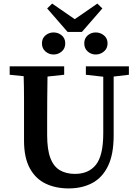

<svg xmlns="http://www.w3.org/2000/svg" viewBox="-20 -1034 769 1071"><path d="M459 -617V-664H699V-617L614 -607V-278Q614 -173 582.5 -108Q551 -43 494.5 -13Q438 17 363 17Q290 17 234 -10Q178 -37 146 -96Q114 -155 114 -250V-359Q114 -421 114 -483.5Q114 -546 112 -609L34 -617V-664H338V-617L245 -607Q244 -546 243.5 -484Q243 -422 243 -359V-281Q243 -200 261 -152.5Q279 -105 314 -84.5Q349 -64 398 -64Q475 -64 515.5 -115.5Q556 -167 556 -291V-606ZM279 -730Q253 -730 233.5 -747Q214 -764 214 -792Q214 -820 233.5 -836.5Q253 -853 279 -853Q305 -853 324.5 -836.5Q344 -820 344 -792Q344 -764 324.5 -747Q305 -730 279 -730ZM514 -730Q488 -730 469 -747Q450 -764 450 -792Q450 -820 469 -836.5Q488 -853 514 -853Q540 -853 560 -836.5Q580 -820 580 -792Q580 -764 560 -747Q540 -730 514 -730ZM271 -1014 397 -927 523 -1014 551 -987 437 -856H357L243 -987Z"/></svg>

Font: Source Serif 4 Semibold
Style: Regular
Weight: 600
Designer: Frank Grießhammer
Foundry: Adobe
Version: Version 4.005;hotconv 1.1.0;makeotfexe 2.6.0